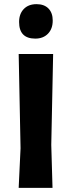

<svg xmlns="http://www.w3.org/2000/svg" viewBox="-20 -905 348 925"><path d="M156 -885Q193 -885 213.5 -864Q234 -843 234 -806Q234 -766 211 -742.5Q188 -719 150 -719Q72 -719 72 -799Q72 -838 94.5 -861.5Q117 -885 156 -885ZM236 -645 227 -207 233 0H70L79 -191L70 -645Z"/></svg>

Font: Alegreya Sans ExtraBold
Style: Regular
Weight: 800
Designer: Juan Pablo del Peral
Foundry: Huerta Tipografica
Version: Version 2.007